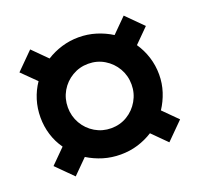

<svg xmlns="http://www.w3.org/2000/svg" viewBox="-91 -651 704 677"><g transform="rotate(-20 260.5 -313.0)"><path d="M260.4 -93.1Q226.4 -93.1 195.5 -102.4Q164.6 -111.8 137.5 -128.5L84 -75L22.9 -136.1L76.4 -189.6Q57.6 -216 47.9 -247.2Q38.2 -278.5 38.2 -312.5Q38.2 -346.5 47.9 -377.8Q57.6 -409 75.7 -435.4L22.9 -487.5L86.1 -550.7L139.6 -497.2Q166 -513.9 196.9 -523.3Q227.8 -532.6 260.4 -532.6Q294.4 -532.6 325.7 -522.9Q356.9 -513.2 383.3 -496.5L436.8 -550L497.9 -488.9L445.1 -436.1Q463.2 -409.7 473.3 -378.1Q483.3 -346.5 483.3 -312.5Q483.3 -279.2 473.3 -248.3Q463.2 -217.4 445.8 -191L498.6 -138.2L435.4 -75L381.9 -128.5Q355.6 -111.8 325 -102.4Q294.4 -93.1 260.4 -93.1ZM260.4 -191.7Q293.8 -191.7 320.8 -208Q347.9 -224.3 363.9 -252.1Q379.9 -279.9 379.9 -312.5Q379.9 -345.8 363.9 -373.3Q347.9 -400.7 320.8 -417Q293.8 -433.3 260.4 -433.3Q227.8 -433.3 200.3 -417Q172.9 -400.7 156.9 -373.3Q141 -345.8 141 -312.5Q141 -279.9 156.9 -252.1Q172.9 -224.3 200.3 -208Q227.8 -191.7 260.4 -191.7Z"/></g></svg>

Font: Afacad Flux SemiBold
Style: Regular
Weight: 600
Designer: Kristian Moeller
Foundry: Dicotype
Version: Version 1.100